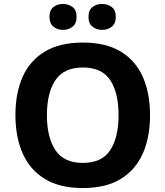

<svg xmlns="http://www.w3.org/2000/svg" viewBox="-20 -940 836 970"><path d="M738 -358Q738 -247 701.5 -164.5Q665 -82 590 -36Q515 10 398 10Q282 10 206.5 -36Q131 -82 94.5 -165Q58 -248 58 -359Q58 -470 94.5 -552Q131 -634 206.5 -679.5Q282 -725 399 -725Q515 -725 590 -679.5Q665 -634 701.5 -551.5Q738 -469 738 -358ZM217 -358Q217 -246 260 -181.5Q303 -117 398 -117Q495 -117 537 -181.5Q579 -246 579 -358Q579 -471 537 -535Q495 -599 399 -599Q303 -599 260 -535Q217 -471 217 -358ZM230 -854Q230 -889 250 -904.5Q270 -920 297.9 -920Q325.8 -920 346.4 -904.6Q367 -889.2 367 -854.4Q367 -821 346.4 -805Q325.8 -789 297.9 -789Q270 -789 250 -805.2Q230 -821.5 230 -854ZM427 -854Q427 -889 447.1 -904.5Q467.3 -920 495.6 -920Q524 -920 544.5 -904.6Q565 -889.2 565 -854.4Q565 -821 544.4 -805Q523.9 -789 496 -789Q467.5 -789 447.2 -805.2Q427 -821.5 427 -854Z"/></svg>

Font: Noto Sans Javanese
Style: Regular
Weight: 400
Designer: Monotype Design Team
Foundry: Monotype Imaging Inc.
Version: Version 2.004